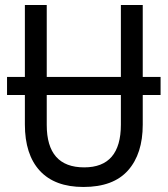

<svg xmlns="http://www.w3.org/2000/svg" viewBox="-20 -734 667 764"><path d="M315 -68Q166 -68 166 -237V-356H461V-238Q461 -68 315 -68ZM548 -238V-356H619V-428H548V-714H461V-428H166V-714H79V-428H8V-356H79V-239Q79 -119 138.5 -54.5Q198 10 312 10Q431 10 489.5 -56Q548 -122 548 -238Z"/></svg>

Font: Noto Sans UI SemiCondensed
Style: Regular
Weight: 400
Width: 4
Designer: Monotype Design Team
Foundry: Monotype Imaging Inc.
Version: 1.001